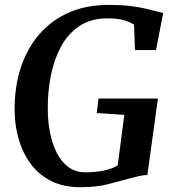

<svg xmlns="http://www.w3.org/2000/svg" viewBox="-20 -772 726 800"><path d="M314.5 8Q244 8 192.5 -18.2Q141 -44.5 108 -89.2Q75 -134 58.5 -190Q42 -246 41 -306Q39.5 -407 66.2 -489Q93 -571 144.2 -629.8Q195.5 -688.5 267.8 -720Q340 -751.5 430 -751.5Q486.5 -751.5 524.5 -746.8Q562.5 -742 589 -735.5Q615.5 -729 635 -724Q641 -722.5 647.2 -721Q653.5 -719.5 660 -718L630 -563.5H542.5L538.5 -669.5Q520 -681 494.5 -688.2Q469 -695.5 427.5 -695.5Q359 -695.5 311.2 -663.8Q263.5 -632 234.2 -577.8Q205 -523.5 191.8 -456.5Q178.5 -389.5 179 -318.5Q179 -266.5 188.5 -219Q198 -171.5 217 -134.2Q236 -97 265.8 -75.5Q295.5 -54 337 -54Q375 -54 410.5 -61Q446 -68 470.5 -83L498 -293.5L383 -301L390.5 -361.5H638L594 -43Q579.5 -43 557.8 -38Q536 -33 514.5 -27Q474.5 -16 428 -4Q381.5 8 314.5 8Z"/></svg>

Font: Merriweather Light 18pt SemiBold
Style: Italic
Weight: 600
Italic angle: -7.8°
Version: Version 2.101